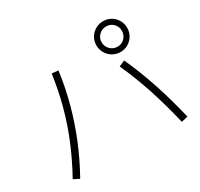

<svg xmlns="http://www.w3.org/2000/svg" viewBox="-173 -1058 1347 1292"><g transform="rotate(-30 500.0 -412.0)"><path d="M890 14Q854 -138 811.5 -267.5Q769 -397 714 -518L760 -538Q816 -415 859.5 -284Q903 -153 940 2ZM61 -19Q123 -131 169 -242Q215 -353 246 -468Q277 -583 294 -706L344 -701Q327 -575 295 -457Q263 -339 216.5 -225Q170 -111 106 4ZM768 -599Q736 -599 708.5 -615Q681 -631 665 -658.5Q649 -686 649 -718Q649 -752 665 -779Q681 -806 708.5 -822Q736 -838 768 -838Q802 -838 829 -822Q856 -806 872 -779Q888 -752 888 -718Q888 -686 872 -658.5Q856 -631 829 -615Q802 -599 768 -599ZM769 -640Q802 -640 824.5 -663Q847 -686 847 -719Q847 -752 824.5 -774.5Q802 -797 769 -797Q736 -797 713 -774.5Q690 -752 690 -719Q690 -686 713 -663Q736 -640 769 -640Z"/></g></svg>

Font: M PLUS 1 Light
Style: Regular
Weight: 300
Designer: Coji Morishita
Foundry: UNDERFOREST DESIGN
Version: Version 1.001